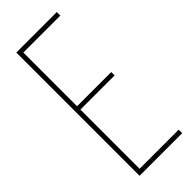

<svg xmlns="http://www.w3.org/2000/svg" viewBox="-230 -736 771 771"><g transform="rotate(-45 155.5 -350.0)"><path d="M53 0V-700H283V-680H73V-375H267V-356H73V-20H295V0Z"/></g></svg>

Font: Georama Condensed Thin
Style: Regular
Weight: 100
Width: 3
Designer: Jean-Baptiste Levee
Foundry: Production Type
Version: Version 1.000